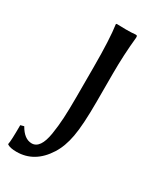

<svg xmlns="http://www.w3.org/2000/svg" viewBox="-210 -495 650 773"><g transform="rotate(30 115.5 -108.5)"><path d="M182.1 -251V-120.1Q182.1 -11.2 171.9 43Q162.1 97.2 138.2 134.8Q86.9 215.8 2.9 215.8Q-25.9 215.8 -40 207L-41 204.1Q-37.1 189 -37.1 115.2L-21 110.8Q4.4 155.8 39.1 155.8Q59.1 155.8 72.3 136.7Q85.4 117.7 91.6 79.8Q97.7 42 99.9 2.2Q102.1 -37.6 102.1 -96.2V-234.9Q102.1 -366.2 92.8 -429.2L95.2 -432.1Q110.4 -431.2 138.2 -431.2Q166 -431.2 182.1 -433.1Q188 -433.1 189.5 -431.4Q190.9 -429.7 190.9 -422.9Q182.1 -338.4 182.1 -251Z"/></g></svg>

Font: Linux Biolinum G
Style: Regular
Weight: 400
Designer: Philipp H. Poll
Foundry: Philipp H. Poll
Version: Version 1.1.0 ; ttfautohint (v1.6)